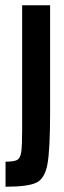

<svg xmlns="http://www.w3.org/2000/svg" viewBox="-20 -708 241 728"><path d="M64 -218V-688H170V-285Q170 -141 160 -86Q150 -31 118 -15.5Q86 0 1 0V-95Q33 -95 45 -101.5Q57 -108 60.5 -131.5Q64 -155 64 -218Z"/></svg>

Font: Saira Ultra Condensed
Style: Bold
Weight: 700
Width: 1
Designer: Hector Gatti with collaboration of the Omnibus-Type team
Foundry: Omnibus-Type
Version: Version 1.001; ttfautohint (v1.8)